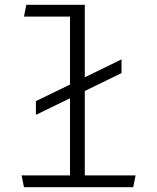

<svg xmlns="http://www.w3.org/2000/svg" viewBox="-20 -785 660 805"><path d="M489.5 -536 335.5 -461V-765H90.5L80.5 -715.5H273.5V-430.5L130.5 -361V-303.5L273.5 -373V-49.5H70.5L80.5 0H538.5L548.5 -49.5H335.5V-403.5L489.5 -478.5Z"/></svg>

Font: Monaspace Argon ExtraLight
Style: Regular
Weight: 200
Designer: Riley Cran & the Lettermatic Team
Foundry: Lettermatic
Version: Version 1.000 (Monaspace Argon)